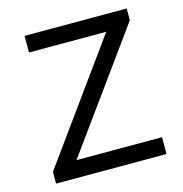

<svg xmlns="http://www.w3.org/2000/svg" viewBox="-106 -817 874 915"><g transform="rotate(-15 330.5 -359.5)"><path d="M59 -58 477 -637H96V-719H600V-661L182 -83H604V0H59Z"/></g></svg>

Font: Nebula Sans Medium
Style: Regular
Weight: 500
Designer: Paul D. Hunt for Adobe (as Source Sans)
Foundry: Nebula Entertainment & Broadcasting LLC
Version: Version 1.010